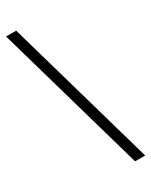

<svg xmlns="http://www.w3.org/2000/svg" viewBox="-205 -779 687 872"><g transform="rotate(-30 138.5 -343.0)"><path d="M277 49H224L0 -735H53Z"/></g></svg>

Font: Archivo SemiCondensed ExtraLight
Style: Regular
Weight: 250
Width: 4
Designer: Hector Gatti
Foundry: Omnibus-Type
Version: Version 2.001